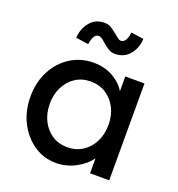

<svg xmlns="http://www.w3.org/2000/svg" viewBox="-136 -857 905 978"><g transform="rotate(20 316.5 -368.0)"><path d="M274 10Q209 10 155.5 -26Q102 -62 70 -124Q38 -186 38 -264Q38 -343 70.5 -404.5Q103 -466 158.5 -501Q214 -536 283 -536Q342 -536 387.5 -510.5Q433 -485 457 -445V-525H561V0H457V-81Q430 -43 380.5 -16.5Q331 10 274 10ZM301 -85Q348 -85 384 -108Q420 -131 440.5 -171.5Q461 -212 461 -264Q461 -315 440.5 -355Q420 -395 384 -418Q348 -441 301 -441Q255 -441 219.5 -418Q184 -395 163.5 -355Q143 -315 143 -264Q143 -212 163.5 -171.5Q184 -131 219.5 -108Q255 -85 301 -85ZM368 -615Q348 -615 334.5 -623Q321 -631 306 -643Q287 -660 277.5 -666.5Q268 -673 260 -673Q231 -673 223 -615L155 -625Q157 -674 186.5 -710Q216 -746 265 -746Q285 -746 298.5 -738Q312 -730 327 -718Q347 -702 356 -695Q365 -688 373 -688Q402 -688 410 -746L478 -736Q476 -687 446.5 -651Q417 -615 368 -615Z"/></g></svg>

Font: Lexend
Style: Regular
Weight: 400
Designer: Bonnie Shaver-Troup, Thomas Jockin
Foundry: Lexend
Version: Version 1.007; ttfautohint (v1.8.3)